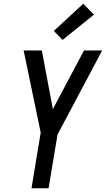

<svg xmlns="http://www.w3.org/2000/svg" viewBox="-20 -1004 565 1024"><path d="M148 0 197 -297 106 -735H203L262 -422L428 -735H525L287 -287L239 0ZM314 -791 267 -839 424 -984 481 -926Z"/></svg>

Font: Iosevka SS04 Medium
Style: Italic
Weight: 500
Italic angle: -9°
Monospace: yes
Designer: Belleve Invis
Foundry: Belleve Invis
Version: Version 19.0.0; ttfautohint (v1.8.4)